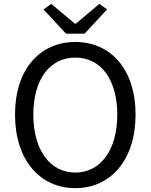

<svg xmlns="http://www.w3.org/2000/svg" viewBox="-20 -964 782 997"><path d="M371 13C555 13 684 -134 684 -369C684 -604 555 -746 371 -746C187 -746 58 -604 58 -369C58 -134 187 13 371 13ZM371 -68C239 -68 153 -186 153 -369C153 -552 239 -665 371 -665C503 -665 589 -552 589 -369C589 -186 503 -68 371 -68ZM323 -789H419L536 -915L496 -944L374 -841H369L246 -944L206 -915Z"/></svg>

Font: ChiuKong Gothic CL
Style: Regular
Weight: 400
Designer: Ryoko NISHIZUKA 西塚涼子 (kana, bopomofo & ideographs); Paul D. Hunt (Latin, Greek & Cyrillic); Sandoll Communications 산돌커뮤니
Foundry: Adobe
Version: Version 1.300